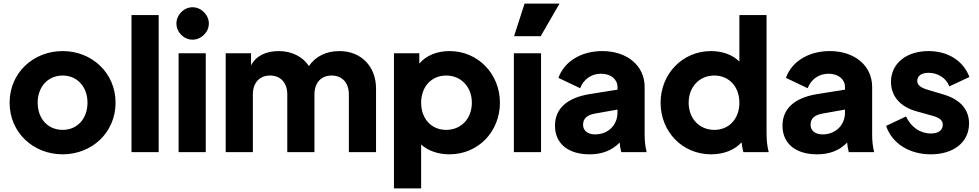

<svg xmlns="http://www.w3.org/2000/svg" viewBox="-20 -840 5405 1060"><path d="M326 12C487 12 618 -108 618 -273C618 -438 487 -558 326 -558C164 -558 33 -438 33 -273C33 -108 164 12 326 12ZM188 -273C188 -360 244 -423 326 -423C407 -423 463 -360 463 -273C463 -185 407 -123 326 -123C244 -123 188 -185 188 -273Z M706 0H856V-757H706Z M966 0H1116V-546H966ZM954 -710C954 -662 995 -621 1043 -621C1091 -621 1133 -662 1133 -710C1133 -758 1091 -800 1043 -800C995 -800 954 -758 954 -710Z M1226 0H1376V-319C1376 -382 1412 -423 1471 -423C1530 -423 1566 -382 1566 -319V0H1716V-319C1716 -382 1752 -423 1811 -423C1870 -423 1906 -382 1906 -319V0H2056V-351C2056 -475 1972 -558 1854 -558C1783 -558 1724 -531 1685 -475C1654 -526 1591 -558 1519 -558C1450 -558 1394 -533 1366 -479V-546H1226Z M2155 200H2305V-42C2344 -7 2400 12 2461 12C2621 12 2740 -114 2740 -273C2740 -433 2618 -558 2462 -558C2391 -558 2332 -533 2295 -489V-546H2155ZM2305 -273C2305 -361 2362 -423 2443 -423C2526 -423 2585 -360 2585 -273C2585 -185 2526 -123 2443 -123C2362 -123 2305 -184 2305 -273Z M2817 0H2967V-546H2817ZM2818 -640H2965L3069 -820H2876Z M3235 12C3304 12 3358 -9 3401 -53C3402 -37 3405 -20 3410 0H3550C3542 -35 3539 -60 3539 -96V-360C3539 -477 3443 -558 3305 -558C3189 -558 3095 -501 3063 -410L3183 -353C3201 -401 3244 -433 3298 -433C3354 -433 3389 -401 3389 -360V-345L3238 -321C3107 -300 3044 -238 3044 -146C3044 -47 3117 12 3235 12ZM3199 -151C3199 -187 3222 -205 3265 -213L3389 -235V-218C3389 -151 3339 -98 3265 -98C3227 -98 3199 -117 3199 -151Z M3906 12C3974 12 4035 -11 4074 -54C4076 -37 4079 -20 4084 0H4224C4215 -35 4212 -65 4212 -113V-757H4062V-500C4025 -537 3970 -558 3905 -558C3749 -558 3627 -433 3627 -273C3627 -114 3746 12 3906 12ZM3782 -273C3782 -360 3841 -423 3924 -423C4005 -423 4062 -361 4062 -273C4062 -184 4005 -123 3924 -123C3841 -123 3782 -185 3782 -273Z M4491 12C4560 12 4614 -9 4657 -53C4658 -37 4661 -20 4666 0H4806C4798 -35 4795 -60 4795 -96V-360C4795 -477 4699 -558 4561 -558C4445 -558 4351 -501 4319 -410L4439 -353C4457 -401 4500 -433 4554 -433C4610 -433 4645 -401 4645 -360V-345L4494 -321C4363 -300 4300 -238 4300 -146C4300 -47 4373 12 4491 12ZM4455 -151C4455 -187 4478 -205 4521 -213L4645 -235V-218C4645 -151 4595 -98 4521 -98C4483 -98 4455 -117 4455 -151Z M5119 12C5246 12 5330 -56 5330 -158C5330 -236 5281 -291 5190 -318L5103 -344C5062 -356 5044 -371 5044 -393C5044 -421 5067 -438 5106 -438C5159 -438 5205 -408 5221 -363L5332 -415C5298 -505 5213 -558 5106 -558C4983 -558 4899 -489 4899 -388C4899 -310 4949 -251 5038 -226L5131 -200C5167 -190 5185 -175 5185 -152C5185 -121 5161 -103 5119 -103C5060 -103 5010 -138 4982 -197L4872 -145C4904 -49 4999 12 5119 12Z"/></svg>

Font: Mluvka ExtraBold
Style: Regular
Weight: 800
Designer: Modified by Jiří Krblich, Original typeface by Gumpita Rahayu
Foundry: Gumpita Rahayu & Jiří Krblich
Version: Version 2.000;Glyphs 3.1.1 (3134)